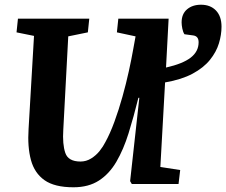

<svg xmlns="http://www.w3.org/2000/svg" viewBox="-20 -779 958 813"><path d="M291 14Q211 14 168.5 -16Q126 -46 111 -101.5Q96 -157 101 -233L124 -627L50 -642L56 -700H358L352 -642L269 -625L248 -230Q244 -168 256.5 -131.5Q269 -95 321 -95Q345 -95 366 -108Q387 -121 402 -140Q417 -159 426 -177Q446 -213 464.5 -263.5Q483 -314 498.5 -369.5Q514 -425 525.5 -477.5Q537 -530 544 -570L554 -625L475 -642L481 -700H694L683 -493Q754 -509 787.5 -535Q821 -561 821 -600Q821 -626 798 -629L761 -634Q755 -643 752 -658Q749 -673 749 -684Q749 -720 772 -739.5Q795 -759 831 -759Q871 -759 894.5 -734.5Q918 -710 918 -666Q918 -632 907 -595.5Q896 -559 869 -525.5Q842 -492 795.5 -467Q749 -442 679 -430L659 -72L743 -59L736 0H538L531 -12L570 -365H566Q546 -284 524.5 -215Q503 -146 473 -94.5Q443 -43 399 -14.5Q355 14 291 14Z"/></svg>

Font: Literata 12pt
Style: Bold Italic
Weight: 700
Italic angle: -2°
Designer: Latin by Veronika Burian and Jose Scaglione. Greek by Irene Vlachou. Cyrillic by Vera Evstafieva
Foundry: TypeTogether
Version: Version 3.002